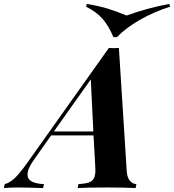

<svg xmlns="http://www.w3.org/2000/svg" viewBox="-112 -957 886 977"><path d="M582 -20 578 0Q527 -3 433 -3Q331 -3 283 0L287 -20Q321 -22 340 -28.5Q359 -35 367 -52.5Q375 -70 373 -104L364 -268H148L60 -143Q28 -98 28 -69Q28 -45 49.5 -33.5Q71 -22 112 -20L107 0Q23 -3 -23 -3Q-60 -3 -92 0L-88 -20Q-62 -27 -37.5 -50Q-13 -73 25 -126L442 -713Q451 -712 468 -712Q486 -712 493 -713L533 -84Q536 -51 550 -36Q564 -21 582 -20ZM363 -288 350 -553 162 -288ZM749 -937 754 -923Q671 -897 599 -855.5Q527 -814 483 -768H465Q442 -824 410.5 -860.5Q379 -897 326 -923L330 -937Q395 -926 438 -912.5Q481 -899 532 -878Q637 -916 749 -937Z"/></svg>

Font: Playfair Display SC
Style: Bold Italic
Weight: 700
Italic angle: -14°
Designer: Claus Eggers Sørensen
Foundry: Claus Eggers Sørensen
Version: Version 1.200; ttfautohint (v1.6)